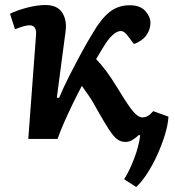

<svg xmlns="http://www.w3.org/2000/svg" viewBox="-20 -555 699 767"><path d="M216 -164Q234 -207 259 -256Q284 -305 308 -349Q332 -393 349 -420Q382 -478 416.5 -506Q451 -534 498 -534Q540 -534 560.5 -511Q581 -488 581 -464Q581 -437 564.5 -414Q548 -391 515 -379L494 -407Q478 -431 463 -431Q443 -431 419 -404Q409 -393 395 -370.5Q381 -348 364 -319Q384 -298 403 -273Q422 -248 451 -201Q479 -154 497 -129Q515 -104 527 -95Q539 -86 548 -86Q561 -86 571 -92Q581 -98 592 -111L653 -89Q651 -56 638.5 -15.5Q626 25 607.5 65.5Q589 106 567 139.5Q545 173 524 192L476 161Q498 126 516.5 77Q535 28 540 -14L535 -16Q521 -3 508.5 4.5Q496 12 481 12Q463 12 448.5 1.5Q434 -9 415 -38Q396 -67 364 -124Q351 -149 335.5 -171.5Q320 -194 307 -212Q289 -178 270.5 -140Q252 -102 236 -65.5Q220 -29 210 0H93L124 -416Q127 -454 98 -454Q79 -454 40 -438L20 -500Q48 -514 88.5 -524.5Q129 -535 161 -535Q209 -535 228.5 -504.5Q248 -474 242 -430L207 -165Z"/></svg>

Font: Literata 7pt SemiBold
Style: Italic
Weight: 600
Italic angle: -2°
Designer: Latin by Veronika Burian and Jose Scaglione. Greek by Irene Vlachou. Cyrillic by Vera Evstafieva
Foundry: TypeTogether
Version: Version 3.002